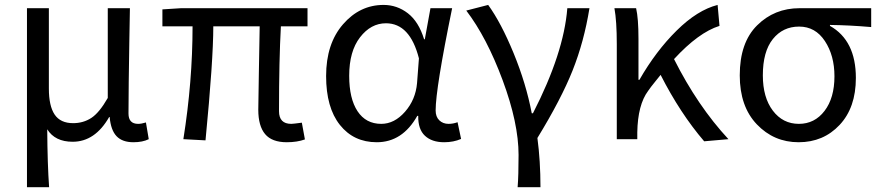

<svg xmlns="http://www.w3.org/2000/svg" viewBox="-20 -577 3645 796"><path d="M91.8 199.2V-543H182.6V-210Q182.6 -137.7 206.5 -102.1Q230.5 -66.4 283.2 -66.4Q325.2 -66.4 358.4 -87.9Q391.6 -109.4 426.8 -170.9V-543H518.6Q517.6 -493.2 516.1 -401.4Q514.6 -309.6 513.7 -236.8Q512.7 -164.1 512.7 -106.4Q512.7 -63.5 552.7 -63.5Q566.4 -63.5 585 -69.3L596.7 0Q571.3 12.7 533.2 12.7Q487.3 12.7 463.4 -12.2Q439.5 -37.1 434.6 -91.8H432.6Q374 10.7 281.2 10.7Q208 10.7 175.8 -41Q176.8 105.5 183.6 199.2Z M1168.9 12.7Q1107.4 12.7 1079.1 -21Q1050.8 -54.7 1050.8 -122.1Q1050.8 -148.4 1053.2 -276.4Q1055.7 -404.3 1056.6 -467.8H864.3Q864.3 -328.1 832 4.9L740.2 0Q778.3 -239.3 778.3 -467.8H653.3V-538.1L730.5 -543H1254.9V-467.8H1144.5Q1136.7 -326.2 1136.7 -116.2Q1136.7 -63.5 1187.5 -63.5Q1195.3 -63.5 1231.4 -68.4L1244.1 1Q1211.9 12.7 1168.9 12.7Z M1542 12.7Q1446.3 12.7 1389.2 -59.1Q1332 -130.9 1332 -261.7Q1332 -395.5 1401.9 -476.1Q1471.7 -556.6 1570.3 -556.6Q1626 -556.6 1670.9 -522Q1715.8 -487.3 1738.3 -414.1H1741.2L1764.6 -543H1854.5Q1786.1 -210 1786.1 -119.1Q1786.1 -92.8 1801.3 -78.1Q1816.4 -63.5 1839.8 -63.5Q1858.4 -63.5 1877 -70.3L1891.6 -1Q1860.4 12.7 1821.3 12.7Q1770.5 12.7 1741.7 -14.2Q1712.9 -41 1713.9 -96.7H1710Q1648.4 12.7 1542 12.7ZM1560.5 -63.5Q1615.2 -63.5 1659.2 -113.8Q1703.1 -164.1 1709 -232.4L1716.8 -335Q1679.7 -480.5 1580.1 -480.5Q1517.6 -480.5 1472.7 -422.4Q1427.7 -364.3 1427.7 -262.7Q1427.7 -168 1462.4 -115.7Q1497.1 -63.5 1560.5 -63.5Z M2126 199.2Q2129.9 150.4 2129.9 65.4Q2129.9 -66.4 2064 -244.1Q1998 -421.9 1913.1 -533.2L2003.9 -556.6Q2057.6 -482.4 2109.4 -356.4Q2161.1 -230.5 2184.6 -107.4H2189.5Q2317.4 -356.4 2332 -543H2423.8Q2401.4 -404.3 2354 -285.2Q2306.6 -166 2208 -4.9Q2220.7 89.8 2220.7 199.2Z M3000 0 2899.4 8.8Q2799.8 -107.4 2718.8 -266.6Q2716.8 -263.7 2696.8 -239.3Q2676.8 -214.8 2667 -200.2Q2624 -142.6 2622.1 -28.3V0H2537.1V-393.6Q2537.1 -490.2 2527.3 -543H2617.2Q2627 -501 2627 -416V-246.1H2630.9Q2699.2 -365.2 2785.2 -450.2Q2871.1 -535.2 2955.1 -556.6L2962.9 -469.7Q2876 -442.4 2774.4 -332Q2872.1 -137.7 3000 0Z M3046.9 -264.6Q3046.9 -400.4 3118.7 -471.7Q3190.4 -543 3294.9 -543H3591.8V-464.8Q3499 -472.7 3420.9 -473.6V-469.7Q3528.3 -409.2 3528.3 -253.9Q3528.3 -130.9 3460.9 -59.1Q3393.6 12.7 3291 12.7Q3188.5 12.7 3117.7 -61.5Q3046.9 -135.7 3046.9 -264.6ZM3292 -63.5Q3357.4 -63.5 3398.4 -117.2Q3439.5 -170.9 3439.5 -260.7Q3439.5 -346.7 3399.9 -406.7Q3360.4 -466.8 3293 -466.8Q3225.6 -466.8 3184.1 -415Q3142.6 -363.3 3142.6 -264.6Q3142.6 -172.9 3184.1 -118.2Q3225.6 -63.5 3292 -63.5Z"/></svg>

Font: GenYoGothic TW TTF Regular
Style: Regular
Weight: 400
Version: Version 1.300